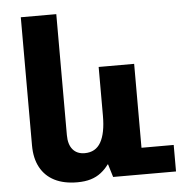

<svg xmlns="http://www.w3.org/2000/svg" viewBox="-54 -812 827 873"><g transform="rotate(-5 359.5 -375.0)"><path d="M264 10Q203 10 160.5 -11.5Q118 -33 95.5 -74.5Q73 -116 73 -175V-760H235V-208Q235 -165 254.5 -142Q274 -119 309 -119Q359 -119 382.5 -160.5Q406 -202 406 -281V-504H568V-121H715V0H428L410 -59H408Q393 -38 372.5 -22Q352 -6 325.5 2Q299 10 264 10Z"/></g></svg>

Font: Noto Sans Armenian ExtraBold
Style: Regular
Weight: 800
Version: Version 2.007